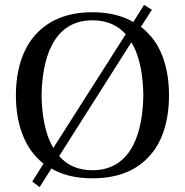

<svg xmlns="http://www.w3.org/2000/svg" viewBox="-20 -715 756 785"><path d="M45 -325C45 -220 74 -133 125 -77C135 -66 147 -54 158 -46L112 27L142 50L190 -26C236 1 291 14 358 14C462 14 538 -18 591 -77C643 -133 671 -220 671 -325C671 -431 643 -517 591 -573C581 -584 569 -596 556 -605L601 -675L569 -695L525 -625C480 -651 425 -665 358 -665C255 -665 178 -632 125 -573C74 -517 45 -431 45 -325ZM150 -325C152 -463 191 -632 358 -632C419 -632 463 -610 494 -575L198 -110C162 -171 151 -252 150 -325ZM222 -77 517 -542C554 -482 565 -399 566 -325C564 -187 525 -19 358 -19C297 -19 253 -41 222 -77Z"/></svg>

Font: erewhon
Style: Regular
Weight: 400
Version: Version 1.0.0